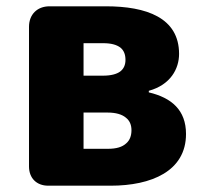

<svg xmlns="http://www.w3.org/2000/svg" viewBox="-20 -589 647 609"><path d="M72 -284V-61C72 -24 96 0 133 0H201H331C460 0 570 -46 570 -164C570 -240 524 -279 452 -296V-301C521 -320 548 -371 548 -418C548 -533 444 -569 316 -569H137C98 -569 72 -543 72 -504ZM361 -362C350 -354 332 -349 307 -349H245V-452H307C333 -452 350 -447 362 -438C373 -429 378 -416 378 -399C378 -384 373 -371 361 -362ZM379 -216C392 -206 397 -192 397 -176C397 -159 392 -144 380 -134C368 -123 350 -117 322 -117H245V-232H321C348 -232 367 -226 379 -216Z"/></svg>

Font: GenSenRounded2 TW H
Style: Regular
Weight: 900
Version: Version 2.100;PS 2.1;hotconv 16.6.51;makeotf.lib2.5.65220 DE